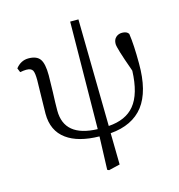

<svg xmlns="http://www.w3.org/2000/svg" viewBox="-123 -759 1004 1078"><g transform="rotate(-15 379.0 -220.0)"><path d="M377.9 210.9 368.2 206.1 375 13.7Q252 11.7 185.5 -37.1Q115.2 -87.9 115.2 -187.5Q115.2 -223.6 117.2 -292Q119.1 -353.5 119.1 -381.8Q119.1 -423.8 111.3 -438.5Q102.5 -454.1 74.2 -454.1Q61.5 -454.1 38.1 -450.2L28.3 -474.6Q58.6 -512.7 102.5 -512.7Q150.4 -512.7 169.4 -485.8Q188.5 -459 188.5 -391.6Q188.5 -356.4 186.5 -295.9Q183.6 -229.5 183.6 -187.5Q183.6 -34.2 376 -28.3L382.8 -651.4H430.7L440.4 -29.3Q541 -36.1 590.8 -96.7Q643.6 -160.2 648.4 -294.9Q647.5 -298.8 644.5 -306.6Q596.7 -439.5 596.7 -463.9Q596.7 -489.3 612.3 -502.9Q627 -515.6 647.5 -515.6Q674.8 -515.6 685.5 -499Q695.3 -432.6 695.3 -324.2Q696.3 -163.1 632.8 -80.1Q569.3 2 440.4 12.7L443.4 195.3Z"/></g></svg>

Font: Bpmf GenYo Min R
Style: R
Weight: 400
Foundry: But Ko
Version: Version 1.320